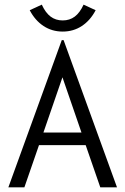

<svg xmlns="http://www.w3.org/2000/svg" viewBox="-20 -807 540 827"><path d="M349 -182H148L85 0H16L246 -634H254L484 0H412ZM331 -236 249 -474 167 -236ZM392 -763Q369 -719 332.5 -695Q296 -671 250 -671Q204 -671 167.5 -695Q131 -719 108 -763L160 -787Q176 -752 198 -735.5Q220 -719 250 -719Q280 -719 302 -735.5Q324 -752 340 -787Z"/></svg>

Font: Vazir Code
Style: Code
Weight: 400
Foundry: DejaVu fonts team - Redesigned by Saber Rastikerdar
Version: Version 1.1.2